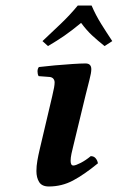

<svg xmlns="http://www.w3.org/2000/svg" viewBox="-20 -666 427 696"><path d="M290 -320 245 -134Q242 -123 239 -108.5Q236 -94 236 -83Q236 -66 246 -66Q254 -66 272.5 -75.5Q291 -85 309 -100Q320 -100 326.5 -92.5Q333 -85 335 -74Q285 -33 244.5 -11.5Q204 10 157 10Q132 10 122 -6Q112 -22 112 -46Q112 -64 115.5 -84Q119 -104 124 -125L169 -316Q174 -337 176 -348.5Q178 -360 178 -367Q178 -375 173.5 -380.5Q169 -386 160 -387L120 -390Q116 -397 116 -407Q116 -417 121 -423Q145 -426 178.5 -429Q212 -432 243 -434Q274 -436 290 -436Q311 -436 311 -415Q311 -402 304 -375.5Q297 -349 290 -320ZM312 -646Q327 -611 347 -579Q367 -547 387 -517L359 -499Q334 -519 314 -537.5Q294 -556 274 -583Q240 -555 214 -537Q188 -519 154 -499L134 -517Q166 -547 200 -579.5Q234 -612 262 -646Z"/></svg>

Font: Libertinus Serif SemiBold
Style: Italic
Weight: 600
Italic angle: -11.5°
Designer: Philipp H. Poll, Khaled Hosny
Foundry: Caleb Maclennan
Version: Version 7.051;RELEASE